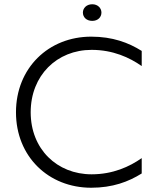

<svg xmlns="http://www.w3.org/2000/svg" viewBox="-20 -870 715 901"><path d="M413 -772C439 -772 456 -789 456 -811C456 -832 439 -850 413 -850C386 -850 369 -832 369 -811C369 -789 386 -772 413 -772ZM408 11C508 11 583 -17 645 -56V-128C588 -88 510 -52 410 -52C247 -52 124 -171 124 -343C124 -516 247 -636 410 -636C510 -636 588 -600 645 -560V-631C583 -670 508 -698 408 -698C208 -698 55 -551 55 -343C55 -135 208 11 408 11Z"/></svg>

Font: Roundo
Style: Regular
Weight: 400
Designer: Shiva Nallaperumal
Foundry: Indian Type Foundry
Version: Version 2.000